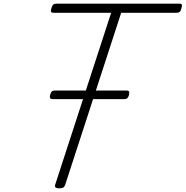

<svg xmlns="http://www.w3.org/2000/svg" viewBox="-20 -1018 1017 1052"><path d="M304 14Q277 14 282 -5L589 -948H274Q262 -948 259.5 -954Q257 -960 262 -974Q266 -988 272 -993Q278 -998 289 -998H962Q975 -998 976.5 -992Q978 -986 974 -973Q971 -959 965 -953.5Q959 -948 947 -948H644L337 -5Q334 5 326.5 9.5Q319 14 304 14ZM268 -475Q256 -475 254 -481.5Q252 -488 255 -499Q258 -510 263 -516Q268 -522 281 -522H672Q686 -522 687.5 -515Q689 -508 687 -498Q684 -487 678.5 -481Q673 -475 660 -475Z"/></svg>

Font: Playwrite RO ExtraLight
Style: Regular
Weight: 250
Version: Version 1.002